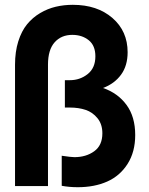

<svg xmlns="http://www.w3.org/2000/svg" viewBox="-20 -780 626 805"><path d="M43 -508.8Q43 -563 56.6 -606.4Q70.3 -649.9 93.5 -678.2Q116.7 -706.5 148.2 -725.1Q179.7 -743.7 213.6 -751.7Q247.6 -759.8 285.2 -759.8Q387.7 -759.8 451.4 -704.6Q515.1 -649.4 515.1 -561Q515.1 -504.4 487.5 -466.8Q460 -429.2 412.1 -411.1Q474.1 -389.6 510.5 -340.1Q546.9 -290.5 546.9 -213.9Q546.9 -143.1 514.9 -92.8Q482.9 -42.5 429.4 -18.8Q376 4.9 306.2 4.9Q270.5 4.9 238.8 -1V-127Q278.8 -121.1 292 -121.1Q340.8 -121.1 375 -145.8Q409.2 -170.4 409.2 -221.2Q409.2 -259.3 388.7 -284.4Q368.2 -309.6 338.9 -319.3Q309.6 -329.1 272.9 -329.1H252V-443.8H272.9Q315.4 -443.8 347.7 -469.5Q379.9 -495.1 379.9 -543.9Q379.9 -588.9 352.1 -611.3Q324.2 -633.8 283.2 -633.8Q236.8 -633.8 209 -602.5Q181.2 -571.3 181.2 -508.8V0H43Z"/></svg>

Font: TASA Explorer
Style: Bold
Weight: 700
Designer: Weizhong Zhang
Foundry: Local Remote
Version: Version 1.000;Glyphs 3.1.2 (3151)